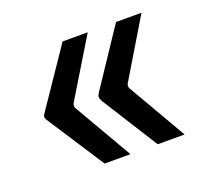

<svg xmlns="http://www.w3.org/2000/svg" viewBox="-72 -509 543 510"><g transform="rotate(-20 199.0 -254.5)"><path d="M42 -240Q36 -248 35.5 -253Q35 -258 42 -267L150 -426H221L122 -263Q117 -255 122 -247L217 -83H144ZM195 -240Q190 -248 189.5 -253Q189 -258 195 -267L301 -426H373L275 -263Q270 -255 275 -247L370 -83H294Z"/></g></svg>

Font: Gemunu Libre ExtraLight Medium
Style: Regular
Weight: 500
Version: Version 1.100